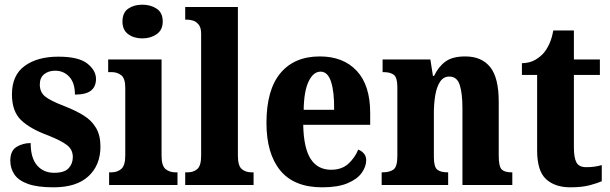

<svg xmlns="http://www.w3.org/2000/svg" viewBox="-20 -790 2607 820"><path d="M209 10Q140 10 99.5 -4.5Q59 -19 41.5 -45Q24 -71 24 -104Q24 -146 50.5 -162.5Q77 -179 111 -179Q111 -115 138.5 -83.5Q166 -52 211 -52Q255 -52 273 -71.5Q291 -91 291 -119Q291 -151 266.5 -170Q242 -189 187 -211Q108 -240 69.5 -277.5Q31 -315 31 -387Q31 -469 85.5 -508.5Q140 -548 229 -548Q316 -548 353 -518.5Q390 -489 390 -453Q390 -420 368.5 -403Q347 -386 300 -386Q300 -436 276 -462Q252 -488 216 -488Q187 -488 168.5 -473Q150 -458 150 -429Q150 -397 172 -378.5Q194 -360 257 -336Q303 -318 337 -297Q371 -276 390 -244Q409 -212 409 -164Q409 -85 358 -37.5Q307 10 209 10Z M588 -626Q552 -626 527.5 -644Q503 -662 503 -698Q503 -736 527.5 -753Q552 -770 588 -770Q623 -770 649 -753Q675 -736 675 -698Q675 -662 649 -644Q623 -626 588 -626ZM446 0V-54H456Q481 -54 498 -68.5Q515 -83 515 -126V-415Q515 -455 498 -468.5Q481 -482 457 -482H442V-536H670V-125Q670 -82 687 -68Q704 -54 729 -54H738V0Z M771 0V-54H782Q806 -54 822.5 -68Q839 -82 839 -125V-646Q839 -672 828.5 -685Q818 -698 804.5 -702Q791 -706 782 -706H771V-760H996V-125Q996 -82 1012.5 -68Q1029 -54 1054 -54H1063V0Z M1356 10Q1236 10 1177 -62Q1118 -134 1118 -265Q1118 -406 1177.5 -477.5Q1237 -549 1346 -549Q1446 -549 1503.5 -487.5Q1561 -426 1561 -308V-257H1275Q1277 -157 1307 -111Q1337 -65 1394 -65Q1439 -65 1467 -90Q1495 -115 1510 -151Q1524 -146 1534 -134.5Q1544 -123 1544 -106Q1544 -79 1525 -52Q1506 -25 1464.5 -7.5Q1423 10 1356 10ZM1407 -321Q1408 -397 1394 -440.5Q1380 -484 1349 -484Q1318 -484 1298 -442Q1278 -400 1277 -321Z M1610 0V-54H1614Q1644 -54 1660.5 -66Q1677 -78 1677 -123V-417Q1677 -459 1662 -470.5Q1647 -482 1618 -482H1614V-536H1818L1829 -466H1834Q1853 -506 1883 -527.5Q1913 -549 1967 -549Q2037 -549 2073.5 -503.5Q2110 -458 2110 -356V-125Q2110 -79 2122.5 -66.5Q2135 -54 2164 -54H2168V0H1955V-327Q1955 -391 1943.5 -427Q1932 -463 1899 -463Q1874 -463 1859.5 -441Q1845 -419 1839 -383.5Q1833 -348 1833 -308V-119Q1833 -77 1847.5 -65.5Q1862 -54 1891 -54H1894V0Z M2416 10Q2350 10 2312 -25Q2274 -60 2274 -148V-470H2209V-520Q2244 -521 2267 -535Q2290 -549 2303 -565Q2315 -579 2326 -602.5Q2337 -626 2343 -660H2431V-536H2542V-470H2431V-161Q2431 -116 2442 -96Q2453 -76 2484 -76Q2521 -76 2550 -85V-16Q2535 -9 2501 0.5Q2467 10 2416 10Z"/></svg>

Font: Noto Serif Tamil Condensed ExtraBold
Style: Regular
Weight: 800
Width: 3
Designer: Indian Type Foundry, Tom Grace, and the Monotype Design Team
Foundry: Monotype Imaging Inc.
Version: Version 2.004; ttfautohint (v1.8.4.7-5d5b)